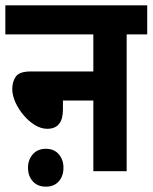

<svg xmlns="http://www.w3.org/2000/svg" viewBox="-20 -642 572 720"><path d="M0 -622H532V-513H455V0H330V-265H216V-231Q216 -159 157 -159Q134 -159 111 -173Q88 -187 68.5 -210Q49 -233 37.5 -259Q26 -285 26 -308Q26 -336 39.5 -355Q53 -374 95 -374H330V-513H0ZM85 -13Q85 -43 103 -63.5Q121 -84 152 -84Q183 -84 200.5 -63.5Q218 -43 218 -13Q218 18 200.5 38Q183 58 152 58Q121 58 103 38Q85 18 85 -13Z"/></svg>

Font: Noto Sans Condensed
Style: Bold Italic
Weight: 700
Width: 3
Italic angle: -12°
Designer: Monotype Design Team
Foundry: Monotype Imaging Inc.
Version: Version 2.013; ttfautohint (v1.8.4.7-5d5b)